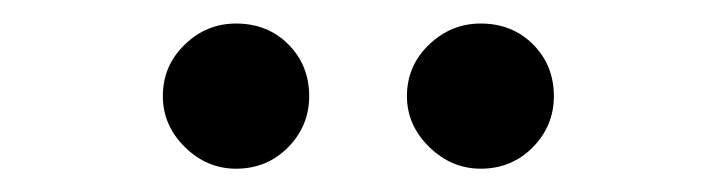

<svg xmlns="http://www.w3.org/2000/svg" viewBox="-20 -775 612 164"><path d="M181.6 -630.9Q156.7 -630.9 137.9 -649.4Q119.1 -668 119.1 -692.9Q119.1 -718.8 137.7 -736.8Q156.2 -754.9 181.6 -754.9Q208.5 -754.9 226.3 -737.1Q244.1 -719.2 244.1 -692.9Q244.1 -667.5 226.1 -649.2Q208 -630.9 181.6 -630.9ZM390.6 -630.9Q365.7 -630.9 346.7 -649.4Q327.6 -668 327.6 -692.9Q327.6 -718.8 346.4 -736.8Q365.2 -754.9 390.6 -754.9Q417.5 -754.9 435.3 -737.1Q453.1 -719.2 453.1 -692.9Q453.1 -667.5 435.1 -649.2Q417 -630.9 390.6 -630.9Z"/></svg>

Font: Karasuma Gothic
Style: Regular
Weight: 500
Designer: Rasmus Andersson / Ryoko Nishizuka
Foundry: Genbu
Version: Version 1.00